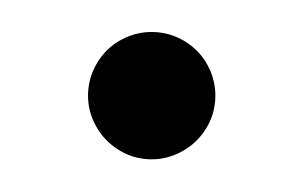

<svg xmlns="http://www.w3.org/2000/svg" viewBox="-27 -146 306 193"><g transform="rotate(5 126.0 -50.0)"><path d="M189.5 -49.8Q189.5 -32.7 180.9 -18.1Q172.4 -3.4 157.5 5.4Q142.6 14.2 125.5 14.2Q108.4 14.2 93.5 5.4Q78.6 -3.4 70.1 -18.1Q61.5 -32.7 61.5 -49.8Q61.5 -66.9 70.1 -81.8Q78.6 -96.7 93.5 -105.2Q108.4 -113.8 125.5 -113.8Q142.6 -113.8 157.5 -105.2Q172.4 -96.7 180.9 -81.8Q189.5 -66.9 189.5 -49.8Z"/></g></svg>

Font: TypoPRO Playfair Display
Style: Regular
Weight: 400
Designer: Claus Eggers Sørensen
Foundry: Claus Eggers Sørensen
Version: Version 1.004;PS 001.004;hotconv 1.0.70;makeotf.lib2.5.58329